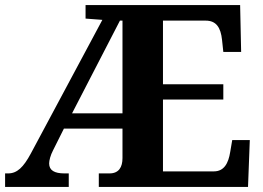

<svg xmlns="http://www.w3.org/2000/svg" viewBox="-20 -734 1033 754"><path d="M0 0H250V-53H233C194 -53 173 -65 173 -92C173 -104 178 -124 189 -145L231 -229H461V-113C461 -78 447 -53 410 -53H368V0H954L961 -184H892L884 -137C877 -93 860 -61 820 -61H620V-343H857V-403H620V-653H788C829 -653 847 -626 852 -577L857 -530H927L923 -714H316V-661L382 -656L101 -131C72 -77 47 -53 12 -53H0ZM263 -289 451 -653H461V-289Z"/></svg>

Font: Noto Serif Test
Style: Bold
Weight: 700
Version: Version 1.000